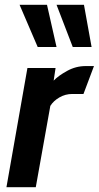

<svg xmlns="http://www.w3.org/2000/svg" viewBox="-20 -785 414 805"><path d="M7 0 95 -500H213L205 -447Q224 -467 261 -487.5Q298 -508 339 -508H374L330 -391H283Q254 -391 229 -376.5Q204 -362 191 -341L130 0ZM364 -588H285L217 -765H332ZM217 -588H138L62 -765H177Z"/></svg>

Font: Cabin VF Beta
Style: Italic
Weight: 400
Italic angle: -7°
Designer: Pablo Impallari
Foundry: Pablo Impallari. http://www.impallari.com Igino Marini. http://www.ikern.com
Version: Version 2.300